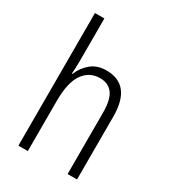

<svg xmlns="http://www.w3.org/2000/svg" viewBox="-185 -857 851 953"><g transform="rotate(30 240.5 -380.0)"><path d="M128 -518Q128 -477 125 -443H129Q144 -483 179 -512.5Q214 -542 267 -542Q410 -542 410 -360V0H356V-351Q356 -427 331 -460Q306 -493 259 -493Q198 -493 163 -443Q128 -393 128 -289V0H74V-760H128Z"/></g></svg>

Font: Noto Sans Gurmukhi UI Condensed Light
Style: Regular
Weight: 300
Width: 3
Designer: Jelle Bosma - Monotype Design Team
Foundry: Monotype Imaging Inc.
Version: Version 2.004; ttfautohint (v1.8.4.7-5d5b)